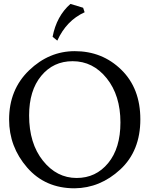

<svg xmlns="http://www.w3.org/2000/svg" viewBox="-20 -969 810 998"><path d="M367.7 9.8Q214.8 9.8 121.1 -98.1Q27.3 -206.1 27.3 -347.7Q27.3 -503.4 131.1 -603.3Q234.9 -703.1 368.7 -703.1Q511.7 -703.1 610.6 -606.4Q709.5 -509.8 709.5 -348.6Q709.5 -184.6 605.2 -88.1Q501 8.3 367.7 9.8ZM378.4 -43.9Q478.5 -43.9 542.2 -121.3Q606 -198.7 606 -332.5Q606 -473.1 534.7 -562Q463.4 -650.9 357.4 -650.9Q257.3 -650.9 194.3 -574.7Q131.3 -498.5 131.3 -369.1Q131.3 -223.6 203.1 -133.8Q274.9 -43.9 378.4 -43.9ZM277.8 -757.8 253.4 -777.8Q273.9 -885.3 346.2 -948.7L412.1 -928.7L419.9 -905.3Q325.2 -862.3 277.8 -757.8Z"/></svg>

Font: Kelvinch
Style: Regular
Weight: 400
Designer: Paul James MIller
Foundry: High-Logic / Made with FontCreator
Version: Version 3.30 September 23, 2016